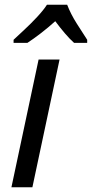

<svg xmlns="http://www.w3.org/2000/svg" viewBox="-20 -786 386 806"><path d="M28 0 142 -536H230L116 0ZM37 -619Q54 -635 82 -661Q110 -687 136.5 -715.5Q163 -744 177 -766H262Q277 -727 302 -687.5Q327 -648 346 -619V-606H291Q273 -622 252.5 -646Q232 -670 212 -697Q182 -670 151.5 -646.5Q121 -623 95 -606H37Z"/></svg>

Font: Noto Sans
Style: Italic
Weight: 400
Italic angle: -12°
Designer: Monotype Design Team
Foundry: Monotype Imaging Inc.
Version: Version 2.013; ttfautohint (v1.8.4.7-5d5b)